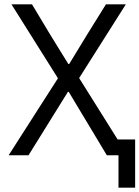

<svg xmlns="http://www.w3.org/2000/svg" viewBox="-20 -718 645 888"><path d="M528 150H605V-73H524L346 -357L562 -698H470L386 -563L300 -422H296L209 -563L128 -698H33L248 -356L20 0H112L294 -293H298L474 0H528Z"/></svg>

Font: IBM Mono
Style: Regular
Weight: 400
Monospace: yes
Designer: Mike Abbink, Paul van der Laan, Pieter van Rosmalen
Foundry: Bold Monday
Version: Version 2.3